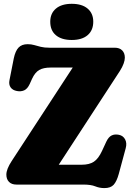

<svg xmlns="http://www.w3.org/2000/svg" viewBox="-20 -944 683 982"><path d="M592.5 -580 280.5 -101.5H398Q437 -101.5 460.2 -117Q483.5 -132.5 502 -172.5L523.5 -219Q535 -243.5 551 -251.2Q567 -259 588.5 -254.5Q610 -250 620 -231Q630 -212 623 -186L587.5 -54.5Q577 -16.5 561.5 0.8Q546 18 514 18Q489 18 467 9Q445 0 405.5 0H64Q39.5 0 26 -13.8Q12.5 -27.5 12.5 -51Q12.5 -78.5 39.5 -120L352 -598.5H239.5Q202 -598.5 180.5 -586Q159 -573.5 144 -541L132 -514.5Q120.5 -489.5 103.8 -482Q87 -474.5 66.5 -478.5Q44.5 -482.5 34.2 -497.2Q24 -512 28.5 -534L50.5 -645.5Q58.5 -683.5 75 -700.8Q91.5 -718 121.5 -718Q139.5 -718 155 -713.5Q170.5 -709 188.5 -704.5Q206.5 -700 232.5 -700H566.5Q591.5 -700 605 -686.2Q618.5 -672.5 618.5 -649Q618.5 -636 612.2 -618.5Q606 -601 592.5 -580ZM347 -739.5Q295 -739.5 266 -763.8Q237 -788 237 -833Q237 -875.5 266 -900Q295 -924.5 347 -924.5Q399.5 -924.5 428.2 -900Q457 -875.5 457 -833Q457 -789 428.2 -764.2Q399.5 -739.5 347 -739.5Z"/></svg>

Font: Fraunces 72pt S100 Black
Style: Regular
Weight: 900
Version: Version 1.000; ttfautohint (v1.8.3)